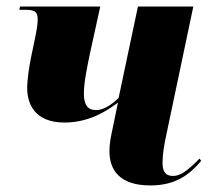

<svg xmlns="http://www.w3.org/2000/svg" viewBox="-20 -556 641 586"><path d="M439 10C518 10 560 -25 594 -65L589 -72C548 -30 528 -19 508 -19C487 -19 476 -30 476 -59C476 -84 481 -115 489 -151L570 -536H401L342 -257C317 -233 294 -220 273 -220C247 -220 236 -237 236 -270C236 -304 246 -353 257 -404L286 -536H41L39 -526H61C91 -526 95 -515 95 -496C95 -482 92 -463 85 -430L76 -387C69 -354 63 -313 63 -287C63 -244 82 -182 177 -182C261 -182 318 -227 340 -243L324 -165C319 -142 314 -119 314 -95C314 -38 344 10 439 10Z"/></svg>

Font: Noto Serif Display Condensed Black
Style: Italic
Weight: 900
Width: 3
Italic angle: -12°
Designer: Monotype Design Team
Foundry: Monotype Imaging Inc.
Version: Version 2.009